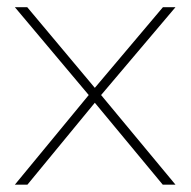

<svg xmlns="http://www.w3.org/2000/svg" viewBox="-20 -503 519 523"><path d="M423.8 -483.4 238.3 -263.7 54.2 -483.4H20.5L221.7 -244.1L20.5 0H54.7L238.3 -223.1L423.3 0H458L255.4 -244.1L458 -483.4Z"/></svg>

Font: Estedad-FD-VF Thin
Style: Regular
Weight: 100
Designer: Amin Abedi
Version: Version 5.0